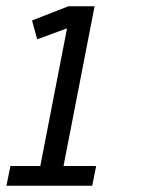

<svg xmlns="http://www.w3.org/2000/svg" viewBox="-108 -590 465 610"><path d="M197.5 -62.5 185 0H-87.5L-75 -62.5H20L105 -500L10 -465L-6.2 -525L108.8 -570H192.5L93.8 -62.5Z"/></svg>

Font: Cambay
Style: Italic
Weight: 400
Italic angle: -11°
Designer: Pooja Saxena
Foundry: Pooja Saxena
Version: Version 1.019;PS 001.019;hotconv 1.0.70;makeotf.lib2.5.58329